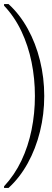

<svg xmlns="http://www.w3.org/2000/svg" viewBox="-20 -823 258 946"><path d="M198 -350Q198 -260 177 -175Q156 -90 116.5 -18.5Q77 53 22 103H0V95Q52 39 85.5 -31.5Q119 -102 135.5 -183Q152 -264 152 -350Q152 -436 135.5 -517Q119 -598 85.5 -669Q52 -740 0 -795V-803H22Q77 -753 116.5 -681.5Q156 -610 177 -525Q198 -440 198 -350Z"/></svg>

Font: Phudu Light
Style: Bold
Weight: 700
Version: Version 1.005;gftools[0.9.23]